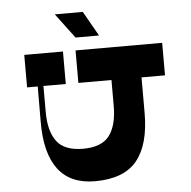

<svg xmlns="http://www.w3.org/2000/svg" viewBox="-59 -959 1012 1018"><g transform="rotate(-5 447.0 -450.0)"><path d="M699 -339Q699 -170 629.5 -85Q560 0 406 0Q275 0 210 -86Q145 -172 146 -339L147 -623H177V-389Q177 -286 218 -231.5Q259 -177 358 -177Q457 -177 498 -231.5Q539 -286 539 -389V-623H699ZM824 -527H363V-700H824ZM296 -527H90V-700H296ZM494 -768H369L270 -900H419Z"/></g></svg>

Font: Space Cowgirl
Style: Regular
Weight: 400
Designer: Valery Marier
Foundry: Valery Marier
Version: Version 1.000